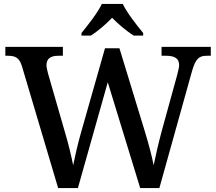

<svg xmlns="http://www.w3.org/2000/svg" viewBox="-20 -951 1093 971"><path d="M392 -784V-771H439C475 -793 517 -830 547 -861C577 -830 621 -793 656 -771H704V-784C673 -822 622 -886 601 -931H495C474 -886 423 -822 392 -784ZM91 -616 274 0H374L525 -535L689 0H786L951 -591C970 -657 988 -669 1027 -669H1046V-714H797V-669H820C864 -669 886 -655 886 -621C886 -610 879 -584 875 -568L797 -285C780 -221 767 -163 757 -115C749 -158 732 -223 712 -288L584 -707H511L389 -278C373 -221 360 -165 350 -115C341 -162 325 -227 308 -284L223 -579C219 -595 215 -610 215 -621C215 -654 235 -669 275 -669H298V-714H7V-669H20C59 -669 78 -658 91 -616Z"/></svg>

Font: Noto Serif Tamil Medium
Style: Italic
Weight: 500
Italic angle: -12°
Designer: Indian Type Foundry, Tom Grace, and the Monotype Design Team
Foundry: Monotype Imaging Inc.
Version: Version 2.003